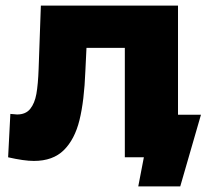

<svg xmlns="http://www.w3.org/2000/svg" viewBox="-20 -562 750 686"><path d="M698 -152 624 104H474L494 0H426V-391H289L285 -308Q281 -202 264 -133Q247 -64 208 -25.5Q169 13 101 13Q66 13 9 0L17 -155Q35 -153 41 -153Q72 -153 88 -173Q104 -193 110 -226.5Q116 -260 118 -316L126 -542H616V-152Z"/></svg>

Font: Montserrat Alternates ExtraBold
Style: Regular
Weight: 800
Designer: Julieta Ulanovsky
Foundry: Julieta Ulanovsky
Version: Version 7.200